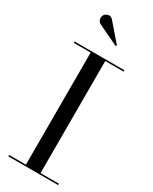

<svg xmlns="http://www.w3.org/2000/svg" viewBox="-246 -1031 865 1086"><g transform="rotate(30 186.0 -488.0)"><path d="M101.5 -908.5Q89 -914.5 85 -929.8Q81 -945 88 -957.5Q95 -970 112.5 -974.8Q130 -979.5 144 -963L241.5 -850.5L236.5 -844ZM23.5 -9H133V-741H23.5V-750H348.5V-741H228.5V-9H348.5V0H23.5Z"/></g></svg>

Font: Bodoni* 24pt
Style: Regular
Weight: 400
Version: Version 2.3